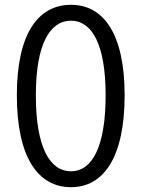

<svg xmlns="http://www.w3.org/2000/svg" viewBox="-20 -765 589 798"><path d="M275 13C412 13 498 -113 498 -369C498 -622 412 -745 275 -745C137 -745 50 -623 50 -369C50 -113 137 13 275 13ZM275 -53C188 -53 129 -151 129 -369C129 -583 188 -679 275 -679C361 -679 419 -583 419 -369C419 -151 361 -53 275 -53Z"/></svg>

Font: Source Han Sans JP Normal
Style: Regular
Weight: 350
Designer: Ryoko NISHIZUKA 西塚涼子 (kana, bopomofo & ideographs); Paul D. Hunt (Latin, Greek & Cyrillic); Sandoll Communications 산돌커뮤니
Foundry: Adobe
Version: Version 2.002;hotconv 1.0.116;makeotfexe 2.5.65601